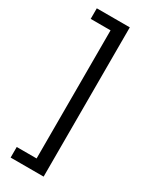

<svg xmlns="http://www.w3.org/2000/svg" viewBox="-232 -878 806 1014"><g transform="rotate(30 171.0 -371.0)"><path d="M33.2 19.5H154.3V-761.7H33.2V-826.2H234.4V84H33.2Z"/></g></svg>

Font: GenEi M Gothic v2 Regular
Style: Regular
Weight: 400
Version: Version 2.0